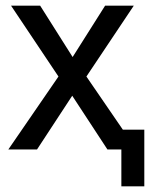

<svg xmlns="http://www.w3.org/2000/svg" viewBox="-20 -534 536 686"><path d="M9.8 0 205.1 -284.2H210.4L355.5 -513.7H458L272.5 -236.3H267.1L112.3 0ZM19.5 -513.7H123.5L268.6 -284.2H272.5L431.6 -52.2V0H363.8L209 -236.3H205.1ZM363.8 -70.8H495.6V131.8H413.6V0H363.8Z"/></svg>

Font: RobotoFlex
Style: Regular
Weight: 400
Designer: Berlow after Robertson
Foundry: Google
Version: Version 2.136